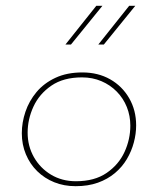

<svg xmlns="http://www.w3.org/2000/svg" viewBox="-20 -634 542 660"><path d="M240 6Q200 6 166.5 -7.5Q133 -21 108 -45.5Q83 -70 69 -103.5Q55 -137 55 -176Q55 -213 67.5 -250Q80 -287 105.5 -317.5Q131 -348 170.5 -366.5Q210 -385 263 -385Q317 -385 358.5 -361.5Q400 -338 424 -296.5Q448 -255 448 -203Q448 -174 440 -144Q432 -114 416 -87Q400 -60 375 -39Q350 -18 316.5 -6Q283 6 240 6ZM241 -11Q305 -11 346.5 -39.5Q388 -68 408 -111.5Q428 -155 428 -202Q428 -236 416 -266Q404 -296 381.5 -319Q359 -342 328.5 -355Q298 -368 262 -368Q198 -368 156.5 -339.5Q115 -311 95 -267.5Q75 -224 75 -178Q75 -132 96.5 -94Q118 -56 155.5 -33.5Q193 -11 241 -11ZM332 -614Q305 -581 278 -547.5Q251 -514 224 -481H205Q231 -514 258 -547.5Q285 -581 311 -614ZM445 -614Q418 -581 391 -547.5Q364 -514 337 -481H318Q344 -514 371 -547.5Q398 -581 424 -614Z"/></svg>

Font: Josefin Sans Thin Thin
Style: Italic
Weight: 250
Italic angle: -7°
Version: Version 2.000